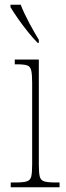

<svg xmlns="http://www.w3.org/2000/svg" viewBox="-20 -786 277 806"><path d="M25 0V-20H45Q77 -20 92 -24.5Q107 -29 111 -44.5Q115 -60 115 -95V-439Q115 -474 111 -490.5Q107 -507 94 -511.5Q81 -516 51 -516H42V-536H143V-95Q143 -60 147 -44.5Q151 -29 166 -24.5Q181 -20 213 -20H230V0ZM138 -606Q120 -624 97 -652.5Q74 -681 54 -710Q34 -739 24 -756V-766H67Q80 -732 102.5 -690Q125 -648 143 -619V-606Z"/></svg>

Font: Noto Serif Tamil Condensed Thin
Style: Italic
Weight: 100
Width: 3
Italic angle: -12°
Designer: Indian Type Foundry, Tom Grace, and the Monotype Design Team
Foundry: Monotype Imaging Inc.
Version: Version 2.003; ttfautohint (v1.8.4.7-5d5b)